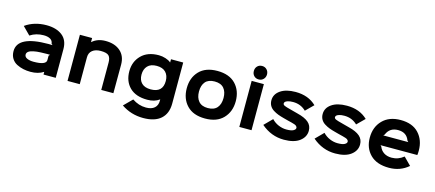

<svg xmlns="http://www.w3.org/2000/svg" viewBox="-67 -1588 5746 2536"><g transform="rotate(15 2805.5 -320.5)"><path d="M513 -257 529 -273Q523 -274 491 -274Q438 -274 404 -272Q346 -270 305 -261Q216 -243 216 -194Q216 -161 252 -144.5Q288 -128 341 -128Q513 -128 513 -197ZM680 -391V1H513V-35H511Q441 11 335 11Q284 11 237.5 1Q191 -9 147 -31Q103 -53 76.5 -95.5Q50 -138 50 -196Q50 -406 471 -406Q521 -406 527 -405L510 -421Q507 -460 473.5 -480.5Q440 -501 383 -501Q278 -501 198 -448L95 -552Q218 -639 385 -639Q519 -639 599.5 -577Q680 -515 680 -391Z M1469 -391 1468 0H1302V-375Q1302 -438 1274.5 -467Q1247 -496 1163 -496Q1092 -496 1050 -462.5Q1008 -429 1008 -368V0H841V-631H1008V-576H1010Q1081 -640 1192 -640Q1319 -640 1394 -574Q1469 -508 1469 -391Z M2095 -334Q2095 -409 2053 -453Q2011 -497 1929 -497Q1847 -497 1805 -452.5Q1763 -408 1763 -334Q1763 -260 1805.5 -218Q1848 -176 1929 -176Q2095 -176 2095 -334ZM2087 -630H2254V-68Q2254 68 2171.5 141.5Q2089 215 1931 215Q1765 215 1631 124L1743 12Q1831 72 1931 72Q2007 72 2047 36.5Q2087 1 2087 -62V-80H2085Q2020 -32 1921 -32Q1764 -32 1680 -115Q1596 -198 1596 -336Q1596 -467 1681.5 -553.5Q1767 -640 1920 -640Q1966 -640 2013 -625Q2060 -610 2085 -587H2087Z M2890 -315Q2890 -399 2848.5 -447.5Q2807 -496 2722 -496Q2637 -496 2595.5 -448Q2554 -400 2554 -315Q2554 -231 2596 -182Q2638 -133 2722 -133Q2807 -133 2848.5 -181.5Q2890 -230 2890 -315ZM3057 -315Q3057 -172 2970 -81Q2883 10 2722 10Q2560 10 2473.5 -80.5Q2387 -171 2387 -315Q2387 -459 2473.5 -549.5Q2560 -640 2721 -640Q2884 -640 2970.5 -549.5Q3057 -459 3057 -315Z M3357 -630V0H3190V-630ZM3274 -672Q3234 -672 3209 -698Q3184 -724 3184 -764Q3184 -804 3209 -830Q3234 -856 3274 -856Q3313 -856 3338.5 -829.5Q3364 -803 3364 -764Q3364 -725 3338.5 -698.5Q3313 -672 3274 -672Z M4090 -188Q4090 -103 4015 -46Q3940 11 3801 11Q3627 11 3489 -108L3596 -216Q3635 -174 3689 -151Q3743 -128 3798 -128Q3863 -128 3892.5 -144Q3922 -160 3922 -181Q3922 -198 3906 -210.5Q3890 -223 3840 -235Q3833 -236 3783.5 -249Q3734 -262 3727 -264Q3681 -276 3646.5 -289Q3612 -302 3578 -323.5Q3544 -345 3526 -377Q3508 -409 3508 -450Q3508 -534 3584 -586.5Q3660 -639 3791 -639Q3966 -639 4074 -534L3970 -431Q3897 -502 3792 -502Q3749 -502 3721 -493Q3693 -484 3684.5 -473.5Q3676 -463 3676 -452Q3676 -434 3699.5 -423.5Q3723 -413 3787 -397Q3821 -389 3888 -370Q3990 -345 4040 -301.5Q4090 -258 4090 -188Z M4791 -188Q4791 -103 4716 -46Q4641 11 4502 11Q4328 11 4190 -108L4297 -216Q4336 -174 4390 -151Q4444 -128 4499 -128Q4564 -128 4593.5 -144Q4623 -160 4623 -181Q4623 -198 4607 -210.5Q4591 -223 4541 -235Q4534 -236 4484.5 -249Q4435 -262 4428 -264Q4382 -276 4347.5 -289Q4313 -302 4279 -323.5Q4245 -345 4227 -377Q4209 -409 4209 -450Q4209 -534 4285 -586.5Q4361 -639 4492 -639Q4667 -639 4775 -534L4671 -431Q4598 -502 4493 -502Q4450 -502 4422 -493Q4394 -484 4385.5 -473.5Q4377 -463 4377 -452Q4377 -434 4400.5 -423.5Q4424 -413 4488 -397Q4522 -389 4589 -370Q4691 -345 4741 -301.5Q4791 -258 4791 -188Z M5056 -384H5398L5382 -400Q5346 -503 5228 -503Q5113 -503 5071 -400ZM5561 -310Q5561 -277 5557 -250H5054L5069 -234Q5087 -185 5130.5 -156.5Q5174 -128 5237 -128Q5328 -128 5401 -188L5502 -86Q5391 10 5237 10Q5069 10 4980 -79.5Q4891 -169 4891 -310Q4891 -456 4981 -548Q5071 -640 5228 -640Q5389 -640 5475 -547.5Q5561 -455 5561 -310Z"/></g></svg>

Font: Sinkin Sans 700 Bold
Style: Bold
Weight: 700
Designer: Keith Bates
Foundry: K-Type
Version: Sinkin Sans (version 1.0)  by Keith Bates   •   © 2014   www